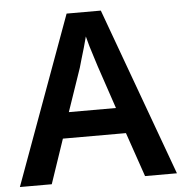

<svg xmlns="http://www.w3.org/2000/svg" viewBox="-52 -767 774 816"><g transform="rotate(-5 335.5 -358.5)"><path d="M534 0 469 -189H200L136 0H0L262 -717H408L670 0ZM374 -483Q370 -497 362 -521Q354 -545 346.5 -570.5Q339 -596 335 -613Q330 -593 322.5 -567Q315 -541 308 -518Q301 -495 298 -483L235 -299H436Z"/></g></svg>

Font: Noto Sans Malayalam SemiBold
Style: Regular
Weight: 600
Designer: Jelle Bosma - Monotype Design Team
Foundry: Monotype Imaging Inc.
Version: Version 2.104; ttfautohint (v1.8.4.7-5d5b)